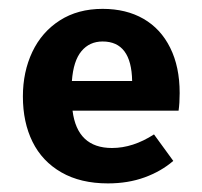

<svg xmlns="http://www.w3.org/2000/svg" viewBox="-20 -410 466 442"><path d="M237.8 -69.3Q286.1 -69.3 334.5 -100.6L378.9 -39.6Q351.1 -15.6 313 -1.7Q274.9 12.2 228.5 12.2Q165.5 12.2 121.3 -13.2Q77.1 -38.6 54.9 -83.5Q32.7 -128.4 32.7 -188Q32.7 -244.6 54.4 -290.5Q76.2 -336.4 117.7 -363Q159.2 -389.6 216.3 -389.6Q270.5 -389.6 310.3 -366.7Q350.1 -343.8 371.8 -300Q393.6 -256.3 393.6 -195.8Q393.6 -172.4 391.1 -155.3H147Q157.7 -69.3 237.8 -69.3ZM145.5 -223.6H284.2Q282.7 -314.5 216.3 -314.5Q186 -314.5 167.5 -292.2Q148.9 -270 145.5 -223.6Z"/></svg>

Font: Amiri Typewriter
Style: Bold
Weight: 700
Monospace: yes
Designer: Khaled Hosny
Version: Version 1.1